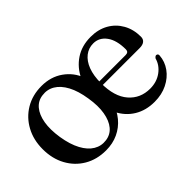

<svg xmlns="http://www.w3.org/2000/svg" viewBox="-71 -743 1022 1022"><g transform="rotate(-45 440.0 -232.0)"><path d="M311 -28Q348.5 -33 372.2 -61.5Q396 -90 404.2 -138.2Q412.5 -186.5 402 -250.5Q392 -316.5 368.8 -359.8Q345.5 -403 313 -422.2Q280.5 -441.5 241.5 -436Q204.5 -431.5 180.5 -403Q156.5 -374.5 148.2 -326.2Q140 -278 150 -213.5Q160.5 -148 183.8 -104.8Q207 -61.5 239.8 -42Q272.5 -22.5 311 -28ZM272.5 -475Q342 -475 393 -439Q444 -403 465 -345.5L478 -144Q464.5 -97.5 435.5 -62.5Q406.5 -27.5 365.2 -8.2Q324 11 273.5 11Q204.5 11 151.8 -20Q99 -51 69 -106Q39 -161 39 -232.5Q39 -302.5 68.8 -357.2Q98.5 -412 151.2 -443.5Q204 -475 272.5 -475ZM832.5 -286Q832.5 -267.5 820.2 -257.8Q808 -248 785 -248H476.5V-274.5H705.5Q728 -274.5 728 -295Q728 -364 700 -402.2Q672 -440.5 627.5 -440.5Q592 -440.5 564.8 -419.2Q537.5 -398 522.2 -358Q507 -318 507 -261.5Q507 -160.5 552.8 -108Q598.5 -55.5 672 -55.5Q721.5 -55.5 758 -82Q794.5 -108.5 805.5 -149Q813 -159.5 820.5 -159.5Q826 -159 829.2 -155.5Q832.5 -152 832 -145.5Q829 -102 803.5 -66.5Q778 -31 735.5 -10Q693 11 639 11Q574 11 525.5 -18.5Q477 -48 450.5 -101.2Q424 -154.5 424 -225.5Q424 -297 450.5 -353.2Q477 -409.5 526 -442.2Q575 -475 642.5 -475Q699 -475 741.8 -450.8Q784.5 -426.5 808.5 -383.8Q832.5 -341 832.5 -286Z"/></g></svg>

Font: Fraunces 36pt
Style: Regular
Weight: 400
Version: Version 1.000;[b76b70a41]